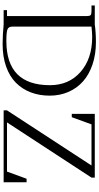

<svg xmlns="http://www.w3.org/2000/svg" viewBox="340 -1091 759 1479"><g transform="rotate(90 719.5 -351.5)"><path d="M830.1 0V-25.9L1254.9 -676.8H938L882.8 -524.9H856.9V-702.1H1348.1V-676.8L922.9 -25.9H1301.8L1356.9 -176.8H1383.8V0ZM22 -676.8V-702.1H168.9Q230.5 -710.9 304.2 -710.9Q398.9 -710.9 476.8 -684.6Q554.7 -658.2 607.2 -611.3Q659.7 -564.5 688.2 -498.8Q716.8 -433.1 716.8 -355Q716.8 -274.9 691.4 -208.7Q666 -142.6 617.2 -94.2Q568.4 -45.9 492.4 -19Q416.5 7.8 319.8 7.8Q248.5 7.8 168.9 0H58.1V-25.9H104V-637.2Q104 -662.1 96.9 -669.4Q89.8 -676.8 64.9 -676.8ZM185.1 -65.9Q185.1 -38.1 206.3 -29.5Q227.5 -21 295.9 -21Q636.2 -21 636.2 -356.9Q636.2 -502.4 534.2 -592.3Q432.1 -682.1 265.1 -682.1Q234.4 -682.1 185.1 -676.8Z"/></g></svg>

Font: Dihjauti
Style: Regular
Weight: 400
Designer: T. Christopher White
Version: Version 3.0.0